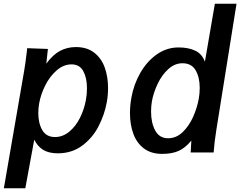

<svg xmlns="http://www.w3.org/2000/svg" viewBox="-30 -810 1276 1020"><path d="M111.5 -527.5 114.5 -554 224.5 -550 216 -472Q251 -519.5 289.2 -539.8Q327.5 -560 373 -560Q432.5 -560 470.8 -530Q509 -500 526.5 -451Q544 -402 544 -342.5Q544 -303 537.5 -267.5Q525.5 -201 493.5 -139Q461.5 -77 406.5 -36.2Q351.5 4.5 277 4.5Q230 4.5 200 -13.5Q170 -31.5 152 -68L104.5 190H-9.5L98.5 -434.5Q105.5 -476 111.5 -527.5ZM426.5 -279.5Q432 -310 432 -341.5Q432 -396 412.5 -432Q393 -468 350 -468Q308 -468 271.5 -436.5Q235 -405 210.8 -357Q186.5 -309 178 -260.5Q173.5 -236 173.5 -209Q173.5 -154.5 195 -118.2Q216.5 -82 262 -82Q303.5 -82 338 -110.5Q372.5 -139 395 -184.2Q417.5 -229.5 426.5 -279.5Z M660.5 -209.5Q660.5 -250 668 -291Q680.5 -362 715.5 -423Q750.5 -484 803 -521Q855.5 -558 918.5 -558Q971.5 -558 1007.8 -540.5Q1044 -523 1058.5 -482L1111.5 -790H1226.5L1119.5 -121Q1109 -56.5 1105 0H983L986.5 -63Q954 -24 918.8 -8.2Q883.5 7.5 831 7.5Q773 7.5 734.8 -21.2Q696.5 -50 678.5 -99Q660.5 -148 660.5 -209.5ZM1026 -286Q1031 -312.5 1031 -343Q1031 -400 1009 -437Q987 -474 939.5 -474Q898.5 -474 864.2 -443Q830 -412 807.8 -365.2Q785.5 -318.5 777 -272Q772.5 -246 772.5 -217Q772.5 -157 794.8 -116.2Q817 -75.5 863 -75.5Q906.5 -75.5 940.5 -108.2Q974.5 -141 996 -189.2Q1017.5 -237.5 1026 -286Z"/></svg>

Font: JuliaMono SemiBold
Style: Italic
Weight: 600
Italic angle: -9°
Monospace: yes
Designer: cormullion
Foundry: corm
Version: Version 0.056; ttfautohint (v1.8.4)